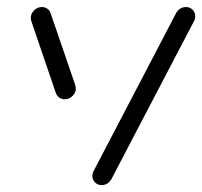

<svg xmlns="http://www.w3.org/2000/svg" viewBox="-20 -539 589 559"><path d="M200.7 -279.6Q199.6 -267.4 190.2 -258.7Q180.7 -250 168.5 -250Q159.6 -250 153 -254.6Q146.3 -259.3 143 -267L71.5 -476.7Q71.1 -477.8 70.4 -480.6Q69.6 -483.3 69.6 -486.3Q69.6 -499.3 79.3 -508.9Q88.9 -518.5 101.9 -518.5Q110.4 -518.5 117.4 -513.9Q124.4 -509.3 127 -501.5L198.9 -291.9Q200.7 -287.4 200.7 -279.6ZM275.9 0Q264.4 0 256.7 -8Q248.9 -15.9 248.9 -27.4Q248.9 -34.8 253 -41.9L493.3 -501.9Q497.8 -509.6 505.2 -514.1Q512.6 -518.5 521.5 -518.5Q533 -518.5 540.7 -510.7Q548.5 -503 548.5 -491.9Q548.5 -483 544.4 -476.7L304.1 -17Q299.6 -9.3 292.2 -4.6Q284.8 0 275.9 0Z"/></svg>

Font: 26F Galaxy Sans Medium
Style: Italic
Weight: 500
Italic angle: -5°
Designer: C₂₉H₂₅N₃O₅
Version: Version 1.200